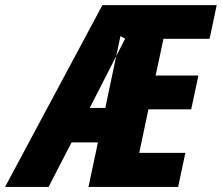

<svg xmlns="http://www.w3.org/2000/svg" viewBox="-120 -734 871 754"><path d="M522 -581.5 491.2 -437.5H659.2L630.9 -304.7H462.9L426.8 -133.8H607.9L579.6 0H227.5L264.6 -174.8H161.1Q96.2 -49.8 70.8 0H-100.1L282.2 -713.9H731L703.1 -581.5ZM372.1 -581.5 353 -592.3 336.4 -513.7 232.4 -310.1H293.5L336.4 -513.7L363.3 -565.9Q367.2 -575.2 371.6 -581.5Z"/></svg>

Font: Open Sans Hebrew Condensed Extra Bold
Style: Italic
Weight: 800
Width: 3
Italic angle: -12°
Foundry: Ascender Corporation, Yanek Iontef
Version: Version 2.001;PS 002.001;hotconv 1.0.70;makeotf.lib2.5.58329